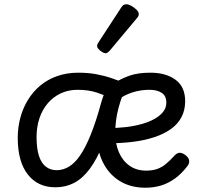

<svg xmlns="http://www.w3.org/2000/svg" viewBox="-20 -859 933 898"><path d="M63 -214Q63 -263 75 -308Q87 -353 110.5 -391.5Q134 -430 168 -458.5Q202 -487 247 -503Q292 -519 346 -519Q392 -519 430 -512Q468 -505 503 -493Q538 -481 575 -466Q549 -410 534 -353Q519 -296 519 -238Q519 -186 536.5 -146Q554 -106 586.5 -83.5Q619 -61 663 -61Q693 -61 714.5 -68.5Q736 -76 755 -91.5Q774 -107 794 -129Q808 -145 821 -144.5Q834 -144 848 -133Q862 -122 864.5 -109.5Q867 -97 858 -84Q829 -46 797.5 -23.5Q766 -1 732 9Q698 19 660 19Q590 19 539 -13Q488 -45 460.5 -101.5Q433 -158 433 -229Q433 -280 440.5 -322Q448 -364 459.5 -399Q471 -434 483 -461L518 -393Q472 -413 433 -426Q394 -439 343 -439Q300 -439 264.5 -422.5Q229 -406 203.5 -376Q178 -346 164.5 -306Q151 -266 151 -218Q151 -165 162 -130.5Q173 -96 194.5 -79.5Q216 -63 245 -63Q275 -63 302.5 -79.5Q330 -96 355 -132.5Q380 -169 404.5 -229.5Q429 -290 453 -378L519 -368Q492 -262 463 -188.5Q434 -115 400 -69.5Q366 -24 326.5 -3.5Q287 17 239 17Q157 17 110 -43Q63 -103 63 -214ZM846 -386Q846 -344 829 -311.5Q812 -279 780 -256Q748 -233 703.5 -218Q659 -203 604.5 -196Q550 -189 488 -189V-260Q529 -260 568 -264.5Q607 -269 641.5 -278.5Q676 -288 702 -302.5Q728 -317 743 -336Q758 -355 758 -379Q758 -411 736 -425Q714 -439 679 -439Q638 -439 600 -427Q562 -415 530 -391L509 -468Q548 -492 587 -505.5Q626 -519 684 -519Q756 -519 801 -486Q846 -453 846 -386ZM475 -610Q464 -610 449 -622Q434 -634 434 -644Q434 -647 435 -650Q436 -653 440 -660L547 -824Q552 -832 557.5 -835.5Q563 -839 571 -839Q581 -839 594.5 -831.5Q608 -824 618.5 -813.5Q629 -803 629 -794Q629 -787 626.5 -782.5Q624 -778 617 -770L494 -623Q482 -610 475 -610Z"/></svg>

Font: Playwrite FR Trad
Style: Regular
Weight: 400
Designer: Veronika Burian, José Scaglione
Foundry: TypeTogether
Version: Version 1.000